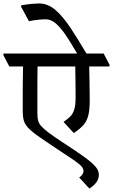

<svg xmlns="http://www.w3.org/2000/svg" viewBox="-48 -931 656 1115"><path d="M471 164 412 100Q437 82 437 62Q437 49 425 35Q413 21 379 -2.5Q345 -26 279 -69Q211 -114 171.5 -142Q132 -170 113.5 -191Q95 -212 89.5 -234Q84 -256 84 -288V-381Q84 -422 84.5 -461Q85 -500 86 -545H6L-28 -610V-620H400Q357 -694 327 -737Q294 -782 269 -800.5Q244 -819 216 -819Q200 -819 171.5 -816Q143 -813 120 -808L74 -893L75 -900Q114 -907 142 -909Q170 -911 179 -911Q230 -911 274 -873Q318 -835 363 -767Q405 -703 454 -620H554L588 -555V-545H470Q471 -512 471.5 -474Q472 -436 472.5 -402.5Q473 -369 473 -348Q473 -289 463.5 -256Q454 -223 434 -202Q414 -181 381 -158L321 -223Q344 -239 359.5 -254Q375 -269 383 -294.5Q391 -320 391 -364Q391 -411 390.5 -451.5Q390 -492 389 -545H170Q169 -490 169 -450V-275Q169 -250 173 -232.5Q177 -215 191.5 -198.5Q206 -182 236 -159.5Q266 -137 318 -103Q384 -60 425.5 -31Q467 -2 488.5 18Q510 38 518 53Q526 68 526 85Q526 129 471 164Z"/></svg>

Font: Tiro Devanagari Sanskrit
Style: Regular
Weight: 400
Designer: Devanagari: John Hudson & Fiona Ross. Latin: John Hudson.
Foundry: Tiro Typeworks Ltd.
Version: Version 1.52